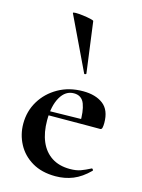

<svg xmlns="http://www.w3.org/2000/svg" viewBox="-114 -797 645 875"><g transform="rotate(15 209.0 -359.5)"><path d="M235 12Q170 12 124.5 -15Q79 -42 55.5 -86.5Q32 -131 32 -182Q32 -241 61 -289Q90 -337 141 -366Q192 -395 258 -395Q317 -395 352.5 -368Q388 -341 388 -280Q388 -267 386 -258Q384 -249 377 -249H281Q283 -306 270 -340.5Q257 -375 220 -375Q180 -375 156.5 -334Q133 -293 133 -225Q133 -167 151 -125Q169 -83 204 -60Q239 -37 290 -37Q320 -37 340.5 -44.5Q361 -52 386 -65Q388 -67 391.5 -63Q395 -59 393 -56Q356 -19 317.5 -3.5Q279 12 235 12ZM98 -248 97 -267 316 -271V-249ZM120 -727Q119 -731 133 -731Q147 -731 167 -728.5Q187 -726 202.5 -722.5Q218 -719 219 -716L251 -476Q251 -474 246.5 -472.5Q242 -471 241 -474Z"/></g></svg>

Font: Cormorant Garamond Light
Style: Regular
Weight: 300
Designer: Christian Thalmann (Catharsis Fonts)
Foundry: Catharsis Fonts
Version: Version 4.001